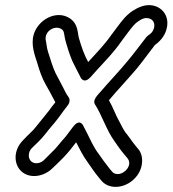

<svg xmlns="http://www.w3.org/2000/svg" viewBox="-20 -621 673 749"><path d="M440 58C429 58 422 55 416 47L406 35C389 14 381 2 364 -22C346 -45 330 -81 315 -111L307 -126C307 -126 294 -165 264 -125C253 -110 243 -97 236 -88C216 -66 208 -54 193 -38L153 2C139 17 115 21 101 8C89 -4 89 -28 104 -43C118 -57 140 -76 159 -101C173 -120 191 -138 210 -164C222 -180 232 -195 245 -211C252 -220 254 -234 247 -243C239 -253 233 -266 224 -284L205 -320C193 -340 183 -369 176 -392L167 -420C162 -436 162 -449 158 -467C155 -501 194 -523 219 -508C234 -499 227 -487 239 -450C247 -422 258 -388 272 -363C278 -351 286 -336 293 -322C293 -322 305 -289 334 -321L361 -351C393 -386 423 -416 453 -459L479 -494C496 -516 505 -529 521 -539C536 -549 545 -552 558 -550C576 -547 587 -531 580 -509C576 -497 570 -491 557 -482C554 -480 552 -477 550 -475C527 -446 500 -409 477 -382C445 -343 410 -307 373 -264C363 -252 339 -231 351 -213C377 -173 396 -112 426 -71C440 -51 449 -37 467 -16L477 -4C499 23 466 58 440 58ZM533 22C537 -1 533 -24 519 -40L509 -52C494 -70 487 -83 469 -105C460 -118 456 -127 445 -148C431 -172 422 -200 405 -230C440 -272 478 -311 514 -354C538 -383 562 -417 584 -445C602 -458 620 -477 628 -502C645 -553 616 -593 574 -600C544 -605 517 -591 498 -579C471 -561 456 -540 440 -519L413 -483C385 -443 358 -417 324 -379C309 -406 298 -437 288 -472C282 -492 286 -529 250 -551C207 -577 153 -555 126 -516C98 -476 107 -434 118 -398L127 -370C134 -345 145 -314 159 -290L178 -256C184 -245 189 -234 196 -222C187 -211 179 -201 170 -188C153 -166 137 -148 120 -126C109 -111 89 -95 70 -74C32 -36 33 18 62 46C95 78 152 69 186 34C199 21 213 9 227 -6C249 -29 260 -44 277 -66C292 -38 302 -15 322 12C338 34 346 48 365 71L375 83C388 99 408 108 431 108C479 108 525 70 533 22Z"/></svg>

Font: Blanket
Style: BdOutlineObl
Weight: 700
Foundry: Cannot Into Space Fonts
Version: Version 0.9